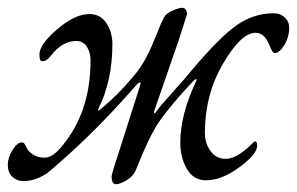

<svg xmlns="http://www.w3.org/2000/svg" viewBox="-40 -450 761 492"><path d="M308 -14Q302 1 285 11.5Q268 22 257 22Q246 22 246 2Q246 -5 269 -74L320 -234Q321 -238 319 -239Q316 -239 311 -234Q211 -119 110 -31Q91 -14 81 -6.5Q71 1 54.5 7.5Q38 14 20 14Q3 14 -8.5 3Q-20 -8 -20 -28Q-20 -46 -8 -65.5Q4 -85 16 -85Q20 -85 22 -82.5Q24 -80 26.5 -74.5Q29 -69 32 -65Q48 -46 75 -46Q99 -46 130 -90Q192 -173 192 -295Q192 -316 182.5 -330.5Q173 -345 155 -345Q120 -345 91 -308Q80 -293 68 -293Q61 -293 61 -310Q61 -336 106.5 -375Q152 -414 189 -414Q217 -414 232.5 -391Q248 -368 248 -337Q248 -243 212 -171Q210 -167 212 -167Q214 -166 219 -171Q263 -208 299 -251Q323 -278 340 -313Q349 -331 361 -361.5Q373 -392 380 -405Q386 -416 402.5 -423Q419 -430 426 -430Q439 -430 439 -413Q439 -412 419 -350L355 -165Q354 -160 356 -160Q358 -160 361 -165Q371 -179 404.5 -216Q438 -253 453 -272Q525 -357 568 -386.5Q611 -416 662 -416Q678 -416 689.5 -405.5Q701 -395 701 -379Q701 -355 688.5 -334.5Q676 -314 664 -314Q659 -314 654 -326Q646 -347 637 -356.5Q628 -366 614 -366Q577 -365 531 -286Q485 -207 485 -109Q485 -83 499.5 -63Q514 -43 538 -43Q555 -43 572.5 -54.5Q590 -66 601 -77Q612 -88 613 -88Q619 -88 619 -77Q619 -55 573.5 -21.5Q528 12 488 12Q456 12 439 -17Q422 -46 422 -85Q422 -156 463 -243Q465 -247 463 -247Q461 -248 456 -243Q399 -183 367 -137Q342 -100 308 -14Z"/></svg>

Font: EB Garamond 12
Style: Italic
Weight: 400
Italic angle: -17°
Version: Version 0.016; ttfautohint (v1.8.4)